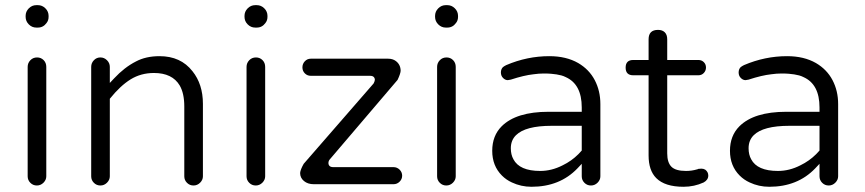

<svg xmlns="http://www.w3.org/2000/svg" viewBox="-20 -714 3310 735"><path d="M119.1 -608.4H125Q145.5 -608.4 158.2 -626Q166 -635.7 166 -649.4V-653.3Q166 -669.9 153.8 -682.1Q141.6 -694.3 125 -694.3H119.1Q102.5 -694.3 90.3 -682.1Q78.1 -669.9 78.1 -653.3V-649.4Q78.1 -632.8 90.3 -620.6Q102.5 -608.4 119.1 -608.4ZM157.2 -39.1V-458Q157.2 -473.6 147 -483.9Q136.7 -494.1 122.1 -494.1Q106.4 -494.1 96.2 -483.4Q85.9 -472.7 85.9 -458V-39.1Q85.9 -24.4 96.2 -14.2Q106.4 -3.9 121.1 -3.9Q135.7 -3.9 146.5 -14.6Q157.2 -25.4 157.2 -39.1Z M400.4 -39.1V-335.9Q440.4 -385.7 480 -410.2Q519.5 -434.6 569.3 -434.6Q639.6 -434.6 668 -386.7Q685.5 -356.4 685.5 -306.6V-39.1Q685.5 -24.4 695.8 -14.2Q706.1 -3.9 720.7 -3.9Q735.4 -3.9 746.1 -14.6Q756.8 -25.4 756.8 -39.1V-316.4Q756.8 -391.6 716.8 -441.4Q671.9 -499 590.8 -499Q538.1 -499 500 -478.5Q456.1 -456.1 417 -414.1L400.4 -396.5V-458Q400.4 -472.7 389.6 -483.4Q378.9 -494.1 364.3 -494.1Q349.6 -494.1 339.4 -483.4Q329.1 -472.7 329.1 -458V-39.1Q329.1 -24.4 339.4 -14.2Q349.6 -3.9 364.3 -3.9Q378.9 -3.9 389.6 -14.6Q400.4 -25.4 400.4 -39.1Z M957 -608.4H962.9Q983.4 -608.4 996.1 -626Q1003.9 -635.7 1003.9 -649.4V-653.3Q1003.9 -669.9 991.7 -682.1Q979.5 -694.3 962.9 -694.3H957Q940.4 -694.3 928.2 -682.1Q916 -669.9 916 -653.3V-649.4Q916 -632.8 928.2 -620.6Q940.4 -608.4 957 -608.4ZM995.1 -39.1V-458Q995.1 -473.6 984.9 -483.9Q974.6 -494.1 960 -494.1Q944.3 -494.1 934.1 -483.4Q923.8 -472.7 923.8 -458V-39.1Q923.8 -24.4 934.1 -14.2Q944.3 -3.9 959 -3.9Q973.6 -3.9 984.4 -14.6Q995.1 -25.4 995.1 -39.1Z M1181.6 -8.8H1486.3Q1500 -8.8 1509.8 -18.6Q1519.5 -28.3 1519.5 -41.5Q1519.5 -54.7 1509.8 -64.5Q1500 -74.2 1486.3 -74.2H1255.9Q1246.1 -74.2 1241.7 -78.6Q1237.3 -83 1237.3 -89.8Q1237.3 -97.7 1242.2 -103.5L1502 -408.2Q1512.7 -430.7 1513.7 -442.4Q1513.7 -466.8 1495.1 -480.5Q1483.4 -489.3 1465.8 -489.3H1169.9Q1156.2 -489.3 1147 -479.5Q1137.7 -469.7 1137.7 -456.1Q1137.7 -442.4 1147 -433.1Q1156.2 -423.8 1169.9 -423.8H1396.5Q1406.2 -423.8 1410.6 -419.4Q1415 -415 1415 -408.2Q1414.1 -401.4 1410.2 -394.5L1142.6 -86.9Q1129.9 -64.5 1128.9 -51.8Q1128.9 -33.2 1143.6 -21Q1158.2 -8.8 1181.6 -8.8Z M1686.5 -608.4H1692.4Q1712.9 -608.4 1725.6 -626Q1733.4 -635.7 1733.4 -649.4V-653.3Q1733.4 -669.9 1721.2 -682.1Q1709 -694.3 1692.4 -694.3H1686.5Q1669.9 -694.3 1657.7 -682.1Q1645.5 -669.9 1645.5 -653.3V-649.4Q1645.5 -632.8 1657.7 -620.6Q1669.9 -608.4 1686.5 -608.4ZM1724.6 -39.1V-458Q1724.6 -473.6 1714.4 -483.9Q1704.1 -494.1 1689.5 -494.1Q1673.8 -494.1 1663.6 -483.4Q1653.3 -472.7 1653.3 -458V-39.1Q1653.3 -24.4 1663.6 -14.2Q1673.8 -3.9 1688.5 -3.9Q1703.1 -3.9 1713.9 -14.6Q1724.6 -25.4 1724.6 -39.1Z M2207 -86.9V-39.1Q2207 -24.4 2217.3 -14.2Q2227.5 -3.9 2242.2 -3.9Q2256.8 -3.9 2267.6 -14.6Q2278.3 -25.4 2278.3 -39.1V-315.4Q2278.3 -366.2 2256.8 -407.2Q2235.4 -448.2 2193.4 -472.7Q2147.5 -499 2083 -499Q1998 -499 1918 -464.8Q1910.2 -460.9 1905.3 -457Q1897.5 -449.2 1897.5 -436.5Q1897.5 -423.8 1905.8 -415.5Q1914.1 -407.2 1923.8 -407.2L1935.5 -409.2Q1986.3 -425.8 2022.5 -429.7Q2043 -432.6 2061 -432.6Q2079.1 -432.6 2089.8 -431.6Q2100.6 -430.7 2110.4 -429.2Q2120.1 -427.7 2128.9 -425.3Q2137.7 -422.9 2145.5 -418.9Q2207 -391.6 2207 -302.7V-286.1H2080.1Q1956.1 -286.1 1900.4 -230.5Q1864.3 -194.3 1864.3 -136.7Q1864.3 -79.1 1901.4 -42Q1918 -25.4 1939.5 -15.6Q1974.6 1 2014.6 1Q2123 1 2190.4 -69.3ZM2047.9 -59.6Q1968.8 -59.6 1945.3 -104.5Q1935.5 -122.1 1935.5 -146.5Q1935.5 -176.8 1955.1 -196.3Q1991.2 -232.4 2091.8 -232.4H2207V-137.7Q2199.2 -129.9 2194.3 -124Q2168 -97.7 2133.8 -81.1Q2091.8 -59.6 2047.9 -59.6Z M2404.3 -425.8H2462.9V-119.1Q2462.9 -61.5 2492.2 -32.2Q2525.4 1 2596.7 1Q2637.7 1 2673.8 -15.6Q2691.4 -25.4 2691.4 -42Q2691.4 -55.7 2679.7 -64.5Q2672.9 -68.4 2665 -68.4Q2660.2 -68.4 2652.3 -67.4Q2650.4 -65.4 2647.5 -65.4Q2627.9 -59.6 2606.4 -59.6Q2566.4 -59.6 2550.3 -75.7Q2534.2 -91.8 2534.2 -127V-425.8H2653.3Q2666 -425.8 2674.3 -434.6Q2682.6 -443.4 2682.6 -455.6Q2682.6 -467.8 2674.3 -476.1Q2666 -484.4 2653.3 -484.4H2534.2V-563.5Q2534.2 -581.1 2524.9 -590.3Q2515.6 -599.6 2499 -599.6Q2462.9 -599.6 2462.9 -563.5V-484.4H2404.3Q2375 -484.4 2375 -455.1Q2375 -425.8 2404.3 -425.8Z M3117.2 -86.9V-39.1Q3117.2 -24.4 3127.4 -14.2Q3137.7 -3.9 3152.3 -3.9Q3167 -3.9 3177.7 -14.6Q3188.5 -25.4 3188.5 -39.1V-315.4Q3188.5 -366.2 3167 -407.2Q3145.5 -448.2 3103.5 -472.7Q3057.6 -499 2993.2 -499Q2908.2 -499 2828.1 -464.8Q2820.3 -460.9 2815.4 -457Q2807.6 -449.2 2807.6 -436.5Q2807.6 -423.8 2815.9 -415.5Q2824.2 -407.2 2834 -407.2L2845.7 -409.2Q2896.5 -425.8 2932.6 -429.7Q2953.1 -432.6 2971.2 -432.6Q2989.3 -432.6 3000 -431.6Q3010.7 -430.7 3020.5 -429.2Q3030.3 -427.7 3039.1 -425.3Q3047.9 -422.9 3055.7 -418.9Q3117.2 -391.6 3117.2 -302.7V-286.1H2990.2Q2866.2 -286.1 2810.5 -230.5Q2774.4 -194.3 2774.4 -136.7Q2774.4 -79.1 2811.5 -42Q2828.1 -25.4 2849.6 -15.6Q2884.8 1 2924.8 1Q3033.2 1 3100.6 -69.3ZM2958 -59.6Q2878.9 -59.6 2855.5 -104.5Q2845.7 -122.1 2845.7 -146.5Q2845.7 -176.8 2865.2 -196.3Q2901.4 -232.4 3002 -232.4H3117.2V-137.7Q3109.4 -129.9 3104.5 -124Q3078.1 -97.7 3043.9 -81.1Q3002 -59.6 2958 -59.6Z"/></svg>

Font: FakePearl
Style: ExtraLight
Weight: 300
Version: Version 1.2